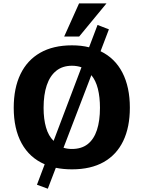

<svg xmlns="http://www.w3.org/2000/svg" viewBox="-20 -988 848 1132"><path d="M261.9 124.6 197.9 101.2 243.5 -19.5Q154.1 -58 107.5 -143.1Q60.9 -228.2 60.9 -352.6Q60.9 -468.6 100.7 -550.9Q140.4 -633.2 217.1 -677Q293.8 -720.7 404.2 -720.7Q460.2 -720.7 505.1 -709.2L555.1 -840.9L622.1 -815L572.9 -685.9Q657.5 -645.3 701.6 -560.1Q745.6 -474.9 745.6 -353.1Q745.6 -238.1 706.5 -156.8Q667.4 -75.5 591.5 -32.6Q515.6 10.4 404.3 10.4Q378.7 10.4 354.9 8.1Q331.2 5.9 309.1 1.3ZM296 -157.4 460.4 -591.2Q448 -595.7 433.9 -598Q419.8 -600.4 404.3 -600.4Q348.7 -600.4 311.5 -570.5Q274.2 -540.5 255.6 -485Q237 -429.5 237 -352.1Q237 -286.3 251.3 -236.7Q265.5 -187 296 -157.4ZM404.2 -109.7Q460.9 -109.7 497.4 -138.5Q533.8 -167.4 551.6 -221.7Q569.4 -276.1 569.4 -352.1Q569.4 -415.3 557.1 -464.5Q544.7 -513.6 518.6 -544.9L354.5 -116.9Q377.2 -109.7 404.2 -109.7ZM358.3 -772.4 446.1 -967.9H607.8L446.6 -772.4Z"/></svg>

Font: Comme
Style: Regular
Weight: 400
Designer: Vernon Adams
Foundry: Vernon Adams
Version: Version 1.000;gftools[0.9.27]